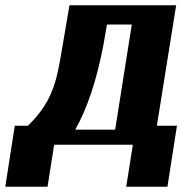

<svg xmlns="http://www.w3.org/2000/svg" viewBox="-37 -548 690 727"><path d="M19 -72 -17 159H143L168 0H466L441 159H597L633 -72H557L630 -528H226L192 -328C186 -296 181 -269 174 -245C152 -166 116 -119 69 -72ZM248 -57C295 -141 330 -248 355 -380L368 -455H462L399 -57Z"/></svg>

Font: Aerodynamic
Style: BdObl
Weight: 500
Designer: Google
Version: Version 2.000980; 2014